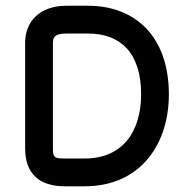

<svg xmlns="http://www.w3.org/2000/svg" viewBox="-20 -655 663 675"><path d="M289.6 -634.8H214.4C115.7 -634.8 68.4 -575.7 68.4 -504.9V-133.3C68.4 -42 120.6 0 209 0H276.9C474.6 0 573.7 -148.9 573.7 -323.2C573.7 -528.3 453.6 -634.8 289.6 -634.8ZM214.4 -537.1H289.6C403.3 -537.1 476.1 -469.7 476.1 -323.2C476.1 -195.8 414.1 -97.7 276.9 -97.7H209C170.4 -97.7 166 -101.6 166 -133.3V-504.9C166 -529.3 180.2 -537.1 214.4 -537.1Z"/></svg>

Font: Velvelyne Book
Style: Bold
Weight: 700
Designer: Manon Van der Borght et Mariel Nils
Foundry: Velvetyne
Version: Version 1.070;Glyphs 3.3.1 (3343)